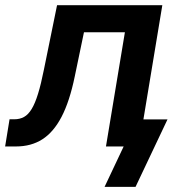

<svg xmlns="http://www.w3.org/2000/svg" viewBox="-55 -566 670 742"><path d="M-35.2 0 -18.1 -105H0Q21.5 -105 37.8 -114Q54.2 -123 67.4 -144.8Q80.6 -166.5 92 -203.6Q103.5 -240.7 114.7 -296.9L165.5 -545.9H572.3L481.9 0H354.5L427.7 -441.4H269.5L233.9 -270.5Q213.9 -173.8 182.9 -114.5Q151.9 -55.2 108.6 -27.6Q65.4 0 6.8 0ZM349.1 156.2 422.9 0H385.7L403.3 -104.5H592.3L468.8 156.2Z"/></svg>

Font: Inter SemiBold
Style: Italic
Weight: 600
Italic angle: -9.3988°
Designer: Rasmus Andersson
Foundry: rsms
Version: Version 4.001;git-66647c0bb